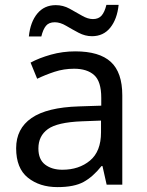

<svg xmlns="http://www.w3.org/2000/svg" viewBox="-20 -755 601 785"><path d="M288 -545Q386 -545 433 -502Q480 -459 480 -365V0H416L399 -76H395Q360 -32 321.5 -11Q283 10 215 10Q142 10 94 -28.5Q46 -67 46 -149Q46 -229 109 -272.5Q172 -316 303 -320L394 -323V-355Q394 -422 365 -448Q336 -474 283 -474Q241 -474 203 -461.5Q165 -449 132 -433L105 -499Q140 -518 188 -531.5Q236 -545 288 -545ZM314 -259Q214 -255 175.5 -227Q137 -199 137 -148Q137 -103 164.5 -82Q192 -61 235 -61Q303 -61 348 -98.5Q393 -136 393 -214V-262ZM98 -606Q104 -665 132.5 -699.5Q161 -734 208 -734Q238 -734 264.5 -719.5Q291 -705 315 -691Q339 -677 360 -677Q383 -677 395.5 -691.5Q408 -706 415 -735H465Q459 -677 431 -642Q403 -607 356 -607Q328 -607 301.5 -621Q275 -635 250.5 -649.5Q226 -664 204 -664Q180 -664 168 -649.5Q156 -635 149 -606Z"/></svg>

Font: Noto Sans Phoenician
Style: Regular
Weight: 400
Designer: Monotype Design Team
Foundry: Monotype Imaging Inc.
Version: Version 2.001; ttfautohint (v1.8.4.7-5d5b)